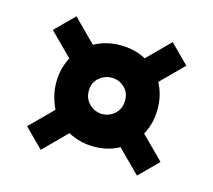

<svg xmlns="http://www.w3.org/2000/svg" viewBox="-74 -598 698 628"><g transform="rotate(15 275.5 -284.0)"><path d="M112 -58 49 -121 125 -197Q115.5 -216 109.8 -238.2Q104 -260.5 104 -285Q104 -310 109.8 -331.5Q115.5 -353 125 -371L49 -447L112 -510L188 -434Q227.5 -456 276 -456Q325.5 -456 363 -435L438 -510L501 -447L426 -372Q436 -353.5 441.5 -331.8Q447 -310 447 -285Q447 -236.5 425 -197L501 -121L438 -58L362 -134Q343.5 -123.5 321.8 -118.2Q300 -113 276 -113Q252 -113 230 -118.8Q208 -124.5 189 -135ZM276 -223Q300 -223 318.5 -240.2Q337 -257.5 337 -285Q337 -313 318.5 -329.5Q300 -346 276 -346Q252 -346 233 -329.5Q214 -313 214 -285Q214 -257.5 233 -240.2Q252 -223 276 -223Z"/></g></svg>

Font: Mohave Light
Style: Bold
Weight: 700
Version: Version 2.003